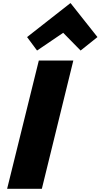

<svg xmlns="http://www.w3.org/2000/svg" viewBox="-20 -1192 635 1212"><path d="M442.9 -810.1 244.1 0H24.9L225.1 -810.1ZM425.8 -1171.9 595.2 -958 488.8 -873 378.9 -984.9 213.9 -873 150.9 -958 423.8 -1171.9Z"/></svg>

Font: Sinkin Sans 900 X Black Italic
Style: Regular
Weight: 950
Italic angle: -112°
Designer: Keith Bates
Foundry: K-Type
Version: Sinkin Sans (version 1.0)  by Keith Bates   •   © 2014   www